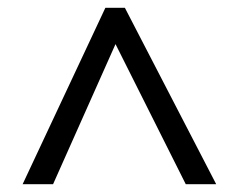

<svg xmlns="http://www.w3.org/2000/svg" viewBox="-20 -739 612 492"><path d="M38 -267 250 -719H300L534 -267H456L276 -626L116 -267Z"/></svg>

Font: Noto Sans Tifinagh Adrar
Style: Regular
Weight: 400
Designer: JamraPatel
Foundry: JamraPatel LLC
Version: Version 2.006; ttfautohint (v1.8.4.7-5d5b)